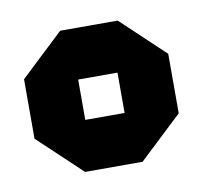

<svg xmlns="http://www.w3.org/2000/svg" viewBox="-45 -748 396 375"><g transform="rotate(-10 153.0 -560.0)"><path d="M10 -501V-619L96 -700H210L296 -619V-501L210 -420H96ZM114 -520H192V-600H114Z"/></g></svg>

Font: Tektur Condensed Black
Style: Regular
Weight: 900
Width: 3
Designer: Adam Jagosz
Foundry: Adam Jagosz
Version: Version 1.005;gftools[0.9.30]